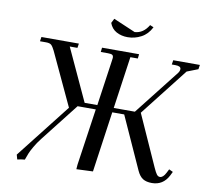

<svg xmlns="http://www.w3.org/2000/svg" viewBox="-92 -980 1191 1092"><g transform="rotate(10 503.0 -434.0)"><path d="M68.8 -19 314.9 -333 172.9 -637.2Q161.6 -660.2 152.6 -668.5Q143.6 -676.8 122.1 -676.8H86.9L90.8 -702.1H307.1L303.2 -676.8H258.8L397.9 -376H471.2L508.8 -637.2Q511.2 -654.3 511.2 -655.8Q511.2 -668.5 504.4 -672.6Q497.6 -676.8 479 -676.8H438L440.9 -702.1H654.8L651.9 -676.8H608.9L565.9 -376H688L892.1 -636.2Q900.9 -648.4 900.9 -659.2Q900.9 -676.8 869.1 -676.8H848.1L852.1 -702.1H1005.9L1002 -676.8L938 -651.9L722.2 -376L855 -80.1Q866.2 -55.2 874 -45.2Q881.8 -35.2 892.1 -35.2Q910.6 -35.2 925.8 -64.9L937 -86.9L960 -76.2L949.2 -54.2Q918 6.8 853 6.8Q820.8 6.8 801 -5.6Q781.2 -18.1 767.1 -48.8L630.9 -350.1H562L512.2 0L417 3.9L418.9 -22L466.8 -350.1H361.8L190.9 -131.8Q169.4 -104.5 154.3 -78.1Q139.2 -51.8 133.3 -37.1Q127.4 -22.5 119.1 1Q101.1 2.4 76.2 7.8ZM467.8 -850.1 481 -876 607.9 -821.8Q657.7 -824.7 688 -876L709 -867.2Q688 -825.2 651.1 -805.7Q614.3 -786.1 573.2 -786.1Q537.1 -786.1 508.5 -801.5Q480 -816.9 467.8 -850.1Z"/></g></svg>

Font: Dihjauti
Style: Bold Italic
Weight: 700
Italic angle: -9°
Designer: T. Christopher White
Version: Version 3.0.0